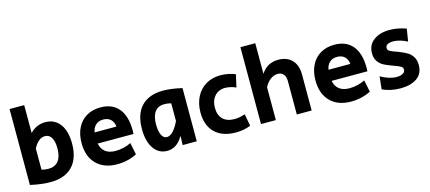

<svg xmlns="http://www.w3.org/2000/svg" viewBox="-56 -1238 3946 1761"><g transform="rotate(-15 1917.5 -357.5)"><path d="M65 -9V-730H204V-465Q263 -529 349 -529Q437 -529 487 -462.5Q537 -396 537 -277Q537 -135 464 -60Q391 15 254 15Q174 15 65 -9ZM396 -269Q396 -334 374.5 -370Q353 -406 314 -406Q282 -406 254 -383.5Q226 -361 204 -318V-117Q235 -108 269 -108Q331 -108 363.5 -149Q396 -190 396 -269Z M622 -257Q622 -340 653 -401.5Q684 -463 740.5 -496Q797 -529 873 -529Q985 -529 1045 -457Q1105 -385 1105 -249Q1105 -226 1104 -215H764Q774 -162 810 -134.5Q846 -107 907 -107Q944 -107 984 -116.5Q1024 -126 1054 -142L1077 -29Q1037 -8 988.5 3.5Q940 15 890 15Q765 15 693.5 -57Q622 -129 622 -257ZM970 -321Q967 -364 940 -389.5Q913 -415 868 -415Q825 -415 797.5 -390Q770 -365 763 -321Z M1190 -238Q1190 -380 1262 -454.5Q1334 -529 1469 -529Q1545 -529 1647 -505V0H1513L1516 -82H1512Q1486 -35 1448.5 -10Q1411 15 1364 15Q1284 15 1237 -53Q1190 -121 1190 -238ZM1511 -229V-397Q1479 -406 1447 -406Q1387 -406 1356.5 -365Q1326 -324 1326 -244Q1326 -181 1344 -144.5Q1362 -108 1394 -108Q1425 -108 1455 -141Q1485 -174 1511 -229Z M1748 -245Q1748 -329 1781 -393.5Q1814 -458 1874 -493.5Q1934 -529 2013 -529Q2050 -529 2090.5 -520.5Q2131 -512 2153 -501L2126 -382Q2103 -393 2075.5 -399.5Q2048 -406 2024 -406Q1962 -406 1924.5 -364Q1887 -322 1887 -253Q1887 -183 1925.5 -145Q1964 -107 2035 -107Q2082 -107 2136 -125L2157 -11Q2092 15 2017 15Q1889 15 1818.5 -53Q1748 -121 1748 -245Z M2257 -730H2398V-440Q2429 -486 2469 -507.5Q2509 -529 2561 -529Q2644 -529 2691 -479.5Q2738 -430 2738 -342V0H2597V-320Q2597 -360 2577 -382.5Q2557 -405 2523 -405Q2486 -405 2452.5 -379.5Q2419 -354 2398 -312V0H2257Z M2843 -257Q2843 -340 2874 -401.5Q2905 -463 2961.5 -496Q3018 -529 3094 -529Q3206 -529 3266 -457Q3326 -385 3326 -249Q3326 -226 3325 -215H2985Q2995 -162 3031 -134.5Q3067 -107 3128 -107Q3165 -107 3205 -116.5Q3245 -126 3275 -142L3298 -29Q3258 -8 3209.5 3.5Q3161 15 3111 15Q2986 15 2914.5 -57Q2843 -129 2843 -257ZM3191 -321Q3188 -364 3161 -389.5Q3134 -415 3089 -415Q3046 -415 3018.5 -390Q2991 -365 2984 -321Z M3408 -22 3421 -142Q3455 -121 3496 -108Q3537 -95 3573 -95Q3607 -95 3630 -107.5Q3653 -120 3653 -144Q3653 -163 3637 -173.5Q3621 -184 3576 -200L3549 -210Q3506 -226 3479 -240.5Q3452 -255 3430 -285Q3408 -315 3408 -364Q3408 -442 3466.5 -485.5Q3525 -529 3619 -529Q3693 -529 3775 -500L3756 -381Q3727 -398 3690.5 -408.5Q3654 -419 3622 -419Q3589 -419 3569.5 -408Q3550 -397 3550 -376Q3550 -356 3566 -346Q3582 -336 3620 -323Q3650 -312 3655 -310Q3697 -293 3725 -277Q3753 -261 3774 -229.5Q3795 -198 3795 -149Q3795 -67 3736 -26Q3677 15 3580 15Q3531 15 3485.5 5Q3440 -5 3408 -22Z"/></g></svg>

Font: Secular One
Style: Regular
Weight: 400
Designer: Michal Sahar
Foundry: Hagilda
Version: Version 1.000